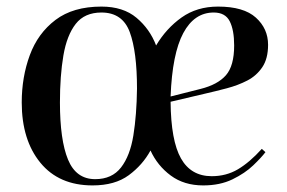

<svg xmlns="http://www.w3.org/2000/svg" viewBox="-20 -549 872 583"><path d="M642 -529Q720 -529 757 -495.5Q794 -462 794 -413Q794 -371 776.5 -345Q759 -319 731 -304.5Q703 -290 669 -281Q635 -272 600 -264L498 -240Q499 -122 529.5 -68Q560 -14 623 -14Q667 -14 702.5 -35Q738 -56 775 -97L786 -87Q774 -71 749 -47Q724 -23 686 -4.5Q648 14 597 14Q539 14 498.5 -16Q458 -46 437 -92Q413 -48 371 -17Q329 14 261 14Q159 14 102.5 -55Q46 -124 46 -238Q46 -315 70.5 -381.5Q95 -448 148.5 -488.5Q202 -529 288 -529Q354 -529 394.5 -495Q435 -461 454 -411Q485 -463 531.5 -496Q578 -529 642 -529ZM691 -411Q691 -458 677.5 -484.5Q664 -511 629 -511Q570 -511 536.5 -448.5Q503 -386 498 -256L589 -279Q641 -292 666 -320.5Q691 -349 691 -411ZM269 -5Q320 -5 347.5 -40.5Q375 -76 385 -138Q395 -200 396 -280Q396 -392 374 -451.5Q352 -511 288 -511Q237 -511 210 -476.5Q183 -442 172.5 -380.5Q162 -319 162 -238Q162 -124 186.5 -64.5Q211 -5 269 -5Z"/></svg>

Font: Literata 72pt Medium
Style: Italic
Weight: 500
Italic angle: -2°
Designer: Latin by Veronika Burian and Jose Scaglione. Greek by Irene Vlachou. Cyrillic by Vera Evstafieva
Foundry: TypeTogether
Version: Version 3.002